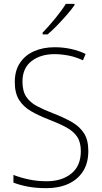

<svg xmlns="http://www.w3.org/2000/svg" viewBox="-20 -1063 529 1000"><path d="M440 -277Q440 -213 412 -170Q384 -127 335 -105Q286 -83 222 -83Q168 -83 125.5 -91Q83 -99 50 -112V-152Q85 -138 129.5 -128.5Q174 -119 223 -119Q302 -119 351.5 -159Q401 -199 401 -276Q401 -322 382 -350.5Q363 -379 325.5 -399.5Q288 -420 233 -441Q181 -461 141.5 -484Q102 -507 79.5 -542.5Q57 -578 57 -636Q57 -695 84 -735.5Q111 -776 158 -796.5Q205 -817 265 -817Q309 -817 350 -808Q391 -799 426 -782L412 -749Q373 -767 335.5 -774Q298 -781 264 -781Q191 -781 144 -744.5Q97 -708 97 -638Q97 -588 117 -558.5Q137 -529 173 -510Q209 -491 256 -473Q313 -451 354 -427.5Q395 -404 417.5 -369Q440 -334 440 -277ZM368 -1036Q352 -1013 328 -985.5Q304 -958 278 -931Q252 -904 228 -884H202V-893Q234 -926 268 -967.5Q302 -1009 323 -1043H368Z"/></svg>

Font: Noto Sans Telugu UI SemiCondensed ExtraLight
Style: Regular
Weight: 200
Width: 4
Designer: Jelle Bosma - Monotype Design Team
Foundry: Monotype Imaging Inc.
Version: Version 2.005; ttfautohint (v1.8.4.7-5d5b)